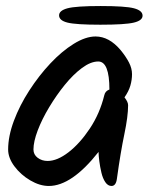

<svg xmlns="http://www.w3.org/2000/svg" viewBox="-20 -612 509 637"><path d="M142 5Q112 5 80.5 -13.5Q49 -32 28 -60Q7 -88 7 -116Q7 -160 26 -211Q45 -262 77 -311.5Q109 -361 147 -401.5Q185 -442 224.5 -466.5Q264 -491 297 -491Q342 -491 380 -446Q398 -424 408 -404.5Q418 -385 418 -366Q418 -347 412.5 -328Q407 -309 393 -289Q405 -274 405 -263Q405 -226 392.5 -166.5Q380 -107 368 -20Q365 5 350 5Q338 5 329.5 -7.5Q321 -20 316.5 -39Q312 -58 309.5 -77Q307 -96 307 -108Q218 5 142 5ZM138 -78Q170 -78 207.5 -107Q245 -136 278 -185.5Q311 -235 326 -296Q329 -310 343 -315Q343 -408 306 -408Q281 -408 252 -386.5Q223 -365 195 -330.5Q167 -296 143 -256Q119 -216 105 -179Q91 -142 91 -116Q91 -99 105 -88.5Q119 -78 138 -78ZM313 -530Q232 -530 204 -537Q176 -544 176 -561Q176 -577 204 -584.5Q232 -592 314 -592Q396 -592 424.5 -584.5Q453 -577 453 -560Q453 -544 424 -537Q395 -530 313 -530Z"/></svg>

Font: Solitreo
Style: Regular
Weight: 400
Designer: Nathan Gross, Bryan Kirschen, Binghamton University
Foundry: Eli Heuer
Version: Version 1.100; ttfautohint (v1.8.4.7-5d5b)